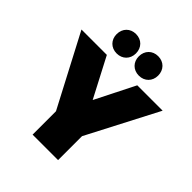

<svg xmlns="http://www.w3.org/2000/svg" viewBox="-259 -1083 1236 1236"><g transform="rotate(45 359.5 -464.5)"><path d="M259 -752C311 -752 347 -789 347 -840C347 -892 311 -929 259 -929C207 -929 171 -892 171 -840C171 -789 207 -752 259 -752ZM461 -752C513 -752 549 -789 549 -840C549 -892 513 -929 461 -929C409 -929 373 -892 373 -840C373 -789 409 -752 461 -752ZM729 -701H498L362 -431L221 -701H-10L246 -213V0H478V-218Z"/></g></svg>

Font: Montserrat-Arabic Black
Style: Regular
Weight: 900
Designer: Mohamed Gaber
Foundry: Kief Type Foundry
Version: Version 5.008;PS 005.008;hotconv 1.0.88;makeotf.lib2.5.64775